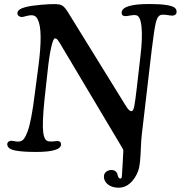

<svg xmlns="http://www.w3.org/2000/svg" viewBox="-20 -729 876 931"><path d="M148.9 -275.4 165.5 -401.9Q189.5 -582 163.6 -632.8Q155.8 -653.3 137.2 -654.8Q123 -655.8 106.4 -650.9Q89.8 -646 83.5 -646.5Q75.7 -647.5 70.1 -652.3Q64.5 -657.2 64.5 -665Q64.5 -684.6 104.5 -694.8Q128.9 -701.2 176.5 -705.6Q224.1 -710 249.5 -709Q272.5 -708.5 283.7 -700.7Q294.9 -692.9 307.6 -672.9L587.4 -220.2Q593.3 -210.4 597.2 -205.1Q601.1 -199.7 606.7 -194.8Q612.3 -189.9 617.7 -189.9Q626.5 -189.9 631.3 -215.1Q636.2 -240.2 643.6 -305.7L661.1 -458Q671.9 -547.9 666 -600.8Q660.2 -653.8 638.7 -655.3Q627 -657.2 609.6 -653.6Q592.3 -649.9 585.4 -650.9Q569.8 -651.9 569.8 -667Q569.8 -709.5 704.1 -709.5Q756.3 -709.5 785.9 -704.8Q815.4 -700.2 825.9 -692.4Q836.4 -684.6 836.4 -671.4Q836.4 -656.2 818.4 -653.3Q810.5 -652.8 793.7 -655.8Q776.9 -658.7 765.1 -657.7Q745.1 -655.8 736.6 -623.3Q728 -590.8 715.3 -484.4Q705.6 -403.3 667.5 -75.7Q664.6 -51.3 663.1 -12.5Q661.6 26.4 658.9 54.7Q656.2 83 649.4 101.1Q635.7 137.2 611.1 159.2Q586.4 181.2 555.7 181.2Q523.9 181.2 503.9 165.8Q483.9 150.4 483.9 127.4Q483.9 112.8 494.4 104.2Q504.9 95.7 520 95.2Q536.1 94.7 545.4 106.9Q547.9 109.9 549.8 118.2Q551.8 126.5 555.2 131.8Q558.6 137.2 564.5 136.7Q568.8 136.2 569.8 132.8Q570.8 129.4 571.3 121.1Q571.8 108.4 574.5 69.6Q577.1 30.8 578.1 1Q578.1 -2.4 571.8 -13.7L274.4 -512.7Q272.9 -515.6 269.5 -520.8Q266.1 -525.9 264.6 -528.3Q263.2 -530.8 260.7 -534.2Q258.3 -537.6 256.3 -539.1Q254.4 -540.5 252 -541.7Q249.5 -543 246.6 -543Q237.8 -543 227.8 -497.6Q217.8 -452.1 210.9 -383.8L195.8 -246.6Q184.1 -131.3 189.5 -88.1Q194.8 -44.9 217.3 -43.5Q229 -42 242.4 -43.7Q255.9 -45.4 261.7 -44.9Q275.9 -43.5 275.9 -29.3Q275.9 7.8 154.8 7.8Q85.4 7.8 50.3 0Q15.1 -7.8 15.1 -30.3Q15.1 -36.1 19.8 -40.8Q24.4 -45.4 31.7 -46.4Q36.6 -46.9 50.5 -44.2Q64.5 -41.5 74.7 -43Q85.9 -43.9 95 -54.7Q104 -65.4 113.5 -90.6Q123 -115.7 131.8 -161.9Q140.6 -208 148.9 -275.4Z"/></svg>

Font: Cooper* Medium
Style: Italic
Weight: 500
Italic angle: -7°
Designer: Owen Earl
Foundry: indestructible type*
Version: Version 0.001